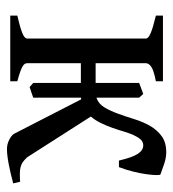

<svg xmlns="http://www.w3.org/2000/svg" viewBox="8 -512 514 571"><g transform="rotate(90 265.5 -227.0)"><path d="M259.8 -395.5 271 -383.3V-256.3Q289.1 -262.2 299.8 -280Q310.5 -297.9 318.8 -321Q327.1 -344.2 335 -369.4Q342.8 -394.5 354.7 -415.5Q366.7 -436.5 385.3 -450.2Q403.8 -463.9 433.1 -463.9Q449.2 -463.9 466.3 -458.3Q483.4 -452.6 499 -446.8Q501.5 -445.8 501.2 -434.1Q501 -422.4 498.5 -404.5Q496.1 -386.7 490.7 -365.2Q485.4 -343.8 477.5 -323.2H458Q448.7 -363.3 438 -379.4Q427.2 -395.5 413.1 -395.5Q402.3 -395.5 395.3 -387.7Q388.2 -379.9 382.3 -366.9Q376.5 -354 371.6 -337.4Q366.7 -320.8 360.6 -303.5Q354.5 -286.1 346.4 -269.5Q338.4 -252.9 327.1 -239.7L448.2 -50.3Q455.6 -42.5 461.9 -37.8Q468.3 -33.2 476.3 -31Q484.4 -28.8 494.9 -28.6Q505.4 -28.3 521 -29.3L525.9 -8.8Q495.6 -0.5 468.5 4.6Q441.4 9.8 423.3 9.8Q410.6 9.8 397.9 3.9Q385.3 -2 378.9 -10.3L275.9 -210.9Q274.4 -210.4 271 -210.4V-68.4Q263.2 -65.4 254.9 -62.7Q246.6 -60.1 239.3 -57.6L227.1 -68.4V-210H168.5V-50.8Q168.5 -46.9 170.2 -43.7Q171.9 -40.5 177.2 -37.1Q182.6 -33.7 193.4 -29.8Q204.1 -25.9 222.2 -21V0H26.9V-21Q59.1 -28.3 77.1 -35.2Q95.2 -42 95.2 -50.8V-403.3Q95.2 -410.6 79.3 -417.5Q63.5 -424.3 26.9 -433.1V-454.1H222.2V-433.1Q189.9 -426.8 179.2 -419.4Q168.5 -412.1 168.5 -403.3V-253.9H227.1V-383.3Z"/></g></svg>

Font: Noto Serif Devanagari
Style: Regular
Weight: 400
Designer: Monotype Design Team
Foundry: Monotype Imaging Inc.
Version: Version 1.01